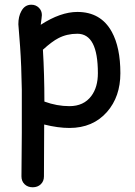

<svg xmlns="http://www.w3.org/2000/svg" viewBox="-20 -586 575 817"><path d="M275.4 -41.5Q226.6 -41.5 168 -56.2L167 164.6Q167 185.1 153.6 198Q140.1 210.9 119.1 210.9Q98.1 210.9 84.7 198Q71.3 185.1 71.3 164.6L72.8 -20.5V-204.6Q71.3 -306.2 65.4 -389.2L58.1 -482.9Q58.1 -516.1 70.8 -538.6Q85.4 -565.9 113.3 -565.9Q132.3 -565.9 145.3 -553.2Q158.2 -540.5 158.2 -522Q158.2 -518.1 156.7 -506.8Q154.3 -492.2 153.3 -480.5Q195.3 -507.8 234.4 -521.5Q273.4 -535.2 309.1 -535.2Q409.2 -535.2 455.6 -450.7Q492.2 -384.3 492.2 -274.4Q492.2 -174.8 435.5 -109.9Q375.5 -41.5 275.4 -41.5ZM309.1 -442.4Q264.2 -442.4 228 -423.3Q202.1 -410.2 162.6 -374.5Q168.9 -269.5 168.9 -153.8Q222.2 -134.3 275.4 -134.3Q336.4 -134.3 368.7 -177.7Q396.5 -214.8 396.5 -274.4Q396.5 -358.9 374.8 -400.6Q353 -442.4 309.1 -442.4Z"/></svg>

Font: YBG Kramawirya
Style: Regular
Weight: 400
Designer: R.S. Wihananto
Foundry: R.S. Wihananto
Version: Version 2.0.1